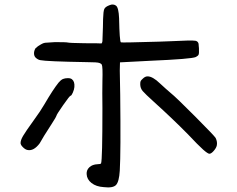

<svg xmlns="http://www.w3.org/2000/svg" viewBox="-20 -680 1040 843"><path d="M460.9 -657.2Q476.6 -664.1 489.3 -655.3Q501 -646.5 502.9 -599.6Q504.9 -499 510.7 -494.1Q512.7 -492.2 677.7 -497.1Q696.3 -498 728.5 -499Q822.3 -503.9 837.9 -501Q853.5 -498 852.5 -478.5Q853.5 -471.7 853.5 -468.8Q854.5 -446.3 852.1 -440.4Q849.6 -434.6 839.8 -429.7Q821.3 -420.9 638.7 -413.1L506.8 -406.2L505.9 -370.1Q505.9 -354.5 507.8 -264.6Q510.7 -11.7 505.9 69.3Q502.9 118.2 489.3 132.3Q475.6 146.5 435.5 141.6Q402.3 139.6 381.8 123.5Q361.3 107.4 360.4 84Q359.4 66.4 372.6 54.2Q385.7 42 408.2 41Q421.9 41 423.8 37.1Q429.7 20.5 429.7 -204.1Q428.7 -277.3 429.7 -324.2Q431.6 -387.7 426.8 -396.5Q424.8 -400.4 417 -403.3Q408.2 -407.2 360.4 -407.2Q182.6 -410.2 156.2 -416Q146.5 -418 137.7 -425.8Q129.9 -432.6 129.4 -444.3Q128.9 -456.1 135.7 -467.8Q145.5 -477.5 160.2 -485.4Q169.9 -491.2 177.7 -492.2Q185.5 -493.2 221.7 -495.1Q271.5 -495.1 278.3 -493.2Q285.2 -491.2 351.6 -490.2Q418.9 -490.2 422.9 -489.3Q427.7 -487.3 429.7 -499Q432.6 -571.3 432.6 -596.7Q433.6 -630.9 438 -640.6Q442.4 -650.4 460.9 -657.2ZM255.9 -333Q265.6 -336.9 277.8 -336.9Q290 -336.9 295.9 -332Q308.6 -322.3 306.6 -297.9Q305.7 -287.1 299.8 -273.4Q293.9 -259.8 290 -259.8Q286.1 -259.8 256.8 -217.8Q227.5 -175.8 227.5 -170.9Q227.5 -168 208 -137.7Q189.5 -109.4 173.8 -84Q160.2 -59.6 154.3 -50.8Q127.9 -15.6 100.6 -21.5Q90.8 -23.4 80.6 -33.7Q70.3 -43.9 70.3 -51.8Q70.3 -64.5 81.1 -83Q91.8 -101.6 129.9 -154.3Q157.2 -191.4 174.8 -221.7Q212.9 -287.1 237.3 -317.4Q246.1 -328.1 255.9 -333ZM607.4 -335Q617.2 -344.7 627.9 -344.7Q650.4 -344.7 682.6 -313.5Q710 -288.1 728.5 -272.5Q752 -253.9 837.4 -168Q922.9 -82 926.8 -74.2Q935.5 -56.6 931.6 -40Q928.7 -29.3 918 -17.1Q907.2 -4.9 899.4 -4.9Q892.6 -4.9 872.1 -22.9Q851.6 -41 803.7 -91.8Q737.3 -159.2 656.2 -232.4Q617.2 -267.6 606.4 -280.3Q595.7 -293 595.7 -310.5Q595.7 -320.3 597.7 -324.2Q599.6 -328.1 607.4 -335Z"/></svg>

Font: JasonHandwriting4
Style: Regular
Weight: 400
Version: Version 1.01.21